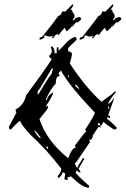

<svg xmlns="http://www.w3.org/2000/svg" viewBox="-20 -884 611 934"><path d="M468.8 -272.5Q463.9 -281.2 463.9 -286.1Q455.1 -285.2 455.1 -277.3Q463.9 -272.5 468.8 -272.5ZM213.9 -161.1V-169.9H204.1Q206.1 -161.1 213.9 -161.1ZM176.8 -211.9V-216.8Q153.3 -249 148.4 -249V-244.1Q169.9 -211.9 176.8 -211.9ZM510.7 -355.5V-365.2H505.9V-355.5ZM367.2 -448.2Q357.4 -471.7 343.8 -471.7Q343.8 -465.8 367.2 -448.2ZM315.4 -508.8V-518.6H311.5V-508.8ZM311.5 -114.3Q331.1 -166 348.6 -166L343.8 -174.8Q394.5 -244.1 399.4 -244.1L394.5 -253.9Q441.4 -324.2 441.4 -336.9Q322.3 -460 278.3 -537.1V-541Q275.4 -541 264.6 -527.3L269.5 -518.6V-513.7Q251 -513.7 251 -476.6Q225.6 -451.2 204.1 -402.3V-397.5H209Q209 -416 237.3 -434.6V-425.8Q219.7 -389.6 204.1 -370.1V-365.2L213.9 -370.1V-360.4Q213.9 -356.4 171.9 -304.7Q208 -197.3 311.5 -114.3ZM167 -425.8Q217.8 -510.7 232.4 -527.3Q232.4 -538.1 237.3 -545.9V-550.8H232.4L181.6 -466.8Q181.6 -462.9 163.1 -439.5V-425.8ZM468.8 -272.5V-262.7L460 -267.6L431.6 -225.6Q431.6 -203.1 413.1 -203.1L418 -193.4L348.6 -91.8H343.8Q349.6 -68.4 357.4 -68.4Q357.4 -76.2 380.9 -110.4V-114.3H389.6V-110.4L362.3 -63.5L371.1 -49.8V-44.9H367.2L352.5 -54.7L348.6 -44.9Q348.6 -37.1 413.1 19.5V29.3Q380.9 29.3 325.2 -26.4Q317.4 -21.5 306.6 -21.5L311.5 -12.7L301.8 -7.8L293 -12.7L296.9 -36.1Q296.9 -44.9 283.2 -44.9Q283.2 -31.2 264.6 -17.6L259.8 -26.4Q278.3 -45.9 278.3 -63.5Q208 -155.3 126 -230.5Q79.1 -282.2 79.1 -295.9Q71.3 -295.9 33.2 -253.9Q23.4 -253.9 23.4 -267.6L55.7 -328.1Q55.7 -333 60.5 -333Q55.7 -341.8 55.7 -351.6Q95.7 -371.1 107.4 -420.9Q217.8 -570.3 232.4 -597.7Q225.6 -597.7 218.8 -611.3Q232.4 -626 232.4 -634.8L227.5 -657.2H232.4Q243.2 -657.2 246.1 -625H255.9V-653.3H264.6V-638.7Q269.5 -638.7 301.8 -675.8Q330.1 -704.1 348.6 -704.1L352.5 -694.3V-690.4Q311.5 -652.3 311.5 -648.4V-634.8Q330.1 -631.8 330.1 -620.1Q330.1 -611.3 320.3 -579.1V-574.2Q395.5 -460 473.6 -388.7Q533.2 -430.7 538.1 -439.5H543V-434.6Q508.8 -393.6 505.9 -378.9Q514.6 -378.9 534.2 -407.2V-402.3L505.9 -323.2Q515.6 -322.3 515.6 -309.6H510.7L501 -314.5V-304.7Q507.8 -304.7 547.9 -262.7Q547.9 -253.9 534.2 -253.9Q497.1 -278.3 482.4 -291Q475.6 -272.5 468.8 -272.5ZM368.2 -690.4 367.2 -698.2Q374 -704.1 381.8 -706.1Q446.3 -787.1 459 -806.6Q467.8 -809.6 470.7 -812.5L478.5 -829.1L492.2 -827.1L529.3 -864.3L531.2 -859.4Q531.2 -853.5 518.6 -836.9L526.4 -835L527.3 -826.2Q538.1 -814.5 538.1 -805.7Q538.1 -796.9 529.3 -789.1L534.2 -784.2Q537.1 -786.1 541 -794.9Q553.7 -800.8 560.5 -800.8Q564.5 -800.8 565.9 -799.3Q567.4 -797.9 568.8 -795.9Q570.3 -793.9 570.3 -792Q570.3 -789.1 562 -781.7Q553.7 -774.4 550.8 -774.4Q547.9 -774.4 545.9 -776.4L529.3 -756.8L520.5 -752.9L521.5 -752Q521.5 -750 500 -731.4Q497.1 -733.4 490.2 -749Q474.6 -733.4 461.9 -714.8L458 -712.9L457 -719.7Q454.1 -716.8 445.3 -713.9Q436.5 -701.2 431.6 -697.3L426.8 -702.1L433.6 -707L430.7 -710Q426.8 -706.1 418.9 -706.1Q409.2 -706.1 393.6 -712.9Q390.6 -710 390.6 -707L391.6 -702.1Q383.8 -694.3 368.2 -690.4ZM172.9 -690.4 171.9 -698.2Q178.7 -704.1 186.5 -706.1Q251 -787.1 263.7 -806.6Q272.5 -809.6 275.4 -812.5L283.2 -829.1L296.9 -827.1L334 -864.3L335.9 -859.4Q335.9 -853.5 323.2 -836.9L331.1 -835L332 -826.2Q342.8 -814.5 342.8 -805.7Q342.8 -796.9 334 -789.1L338.9 -784.2Q341.8 -786.1 345.7 -794.9Q358.4 -800.8 365.2 -800.8Q369.1 -800.8 370.6 -799.3Q372.1 -797.9 373.5 -795.9Q375 -793.9 375 -792Q375 -789.1 366.7 -781.7Q358.4 -774.4 355.5 -774.4Q352.5 -774.4 350.6 -776.4L334 -756.8L325.2 -752.9L326.2 -752Q326.2 -750 304.7 -731.4Q301.8 -733.4 294.9 -749Q279.3 -733.4 266.6 -714.8L262.7 -712.9L261.7 -719.7Q258.8 -716.8 250 -713.9Q241.2 -701.2 236.3 -697.3L231.4 -702.1L238.3 -707L235.4 -710Q231.4 -706.1 223.6 -706.1Q213.9 -706.1 198.2 -712.9Q195.3 -710 195.3 -707L196.3 -702.1Q188.5 -694.3 172.9 -690.4Z"/></svg>

Font: Blackcraft
Style: Regular
Weight: 400
Designer: GGBotNet
Foundry: GGBotNet
Version: 1.00